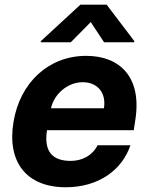

<svg xmlns="http://www.w3.org/2000/svg" viewBox="-20 -792 641 823"><path d="M261.7 10.7C401.6 10.7 503.2 -62.5 539.1 -169.4H398.1C377.5 -126.8 333.5 -102.3 283 -102.3C206 -102.3 166.9 -141.3 181.5 -234H553.3L559.7 -275.6C589.8 -460.9 494 -552.6 349.4 -552.6C188.9 -552.6 66.1 -438.6 38 -270.2C8.9 -97.3 93.8 10.7 261.7 10.7ZM154.5 -610.8H283.4L369 -697.4L426.1 -610.8H555L555.8 -615.8L437.1 -772H324.6L155.2 -615.8ZM198.5 -327.8C211.3 -387.8 269.2 -439.6 334.2 -439.6C399.5 -439.6 436.1 -392.8 425.4 -327.8Z"/></svg>

Font: Magic Ui Pro
Style: Bold Italic
Weight: 700
Italic angle: -9.39999°
Designer: Stefan Endress, Andreas Faust
Version: Version 1.000;FEAKit 1.0